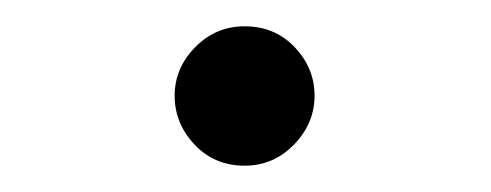

<svg xmlns="http://www.w3.org/2000/svg" viewBox="-20 -126 373 146"><path d="M166 -106Q189 -106 204.1 -90.1Q219.2 -74.2 219.2 -53.2Q219.2 -32.2 203.6 -16.1Q188 0 166 0Q143.1 0 127.9 -16.1Q112.8 -32.2 112.8 -53.2Q112.8 -74.2 128.4 -90.1Q144 -106 166 -106Z"/></svg>

Font: CMU Serif Upright Italic
Style: UprightItalic
Weight: 500
Version: Version 0.7.0